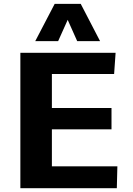

<svg xmlns="http://www.w3.org/2000/svg" viewBox="-20 -988 699 1008"><path d="M86.9 0V-710.9H586.9L579.1 -599.6H252.4V-420.9H565.4V-309.1H252.4V-114.7H596.2L593.3 0ZM165 -772 267.1 -967.8H403.8L505.4 -772H385.3L335.4 -883.8L285.2 -772Z"/></svg>

Font: Comme
Style: Bold
Weight: 700
Version: Version 1.000;gftools[0.9.27]